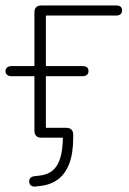

<svg xmlns="http://www.w3.org/2000/svg" viewBox="-21 -504 473 703"><path d="M108 179Q100 180 93.5 176Q87 172 86 163Q85 153 90.5 147.5Q96 142 106 141L124 139Q171 134 191 96Q211 58 209 -19L228 0H130Q118 0 111.5 -6.5Q105 -13 105 -25V-225H21Q11 -225 5 -230Q-1 -235 -1 -244Q-1 -252 5 -257Q11 -262 21 -262H105V-459Q105 -471 111.5 -477.5Q118 -484 130 -484H404Q415 -484 420.5 -479.5Q426 -475 426 -466Q426 -457 420.5 -452Q415 -447 404 -447H147V-262H281Q292 -262 297.5 -257.5Q303 -253 303 -244Q303 -235 297.5 -230Q292 -225 281 -225H147V-17L128 -36H222Q234 -36 240.5 -29.5Q247 -23 247 -11V0Q247 58 232.5 95.5Q218 133 191 153Q164 173 126 177Z"/></svg>

Font: Nunito ExtraLight
Style: Regular
Weight: 200
Designer: Vernon Adams
Foundry: Vernon Adams
Version: Version 3.602;April 4, 2023;FontCreator 14.0.0.2856 64-bit